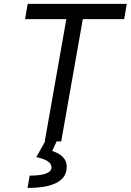

<svg xmlns="http://www.w3.org/2000/svg" viewBox="-20 -713 659 968"><path d="M205.6 0 314.5 -616.7H106.4L119.6 -693.4H619.1L606 -616.7H397.5L288.6 0ZM118.7 234.4 129.9 172.4Q239.7 172.4 239.7 130.4Q239.7 95.2 163.1 79.1L220.7 -23.9L266.1 -1.5L243.2 48.3Q316.4 71.3 316.4 127.9Q316.4 234.4 118.7 234.4Z"/></svg>

Font: Cascadia Code NF SemiLight
Style: Italic
Weight: 350
Italic angle: -10°
Monospace: yes
Designer: Aaron Bell
Foundry: Saja Typeworks
Version: Version 2404.023; ttfautohint (v1.8.4)